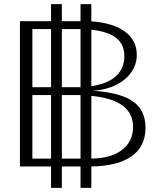

<svg xmlns="http://www.w3.org/2000/svg" viewBox="-20 -802 757 925"><path d="M420 0V103H368V0H278V103H226V0H76V-700H226V-782H278V-700H368V-782H420V-699Q524 -692 581.5 -650Q639 -608 639 -538Q639 -492 612.5 -454Q586 -416 538.5 -392.5Q491 -369 430 -365Q563 -355 622 -312.5Q681 -270 681 -186Q681 -97 614.5 -49.5Q548 -2 420 0ZM136 -382H226V-662H136ZM278 -662V-382H345H368V-662H348ZM420 -659V-387Q498 -398 538.5 -435Q579 -472 579 -532Q579 -588 540 -619Q501 -650 420 -659ZM226 -38V-344H136V-38ZM368 -38V-344H339H278V-38ZM621 -191Q621 -321 420 -340V-38Q514 -39 567.5 -79.5Q621 -120 621 -191Z"/></svg>

Font: Fahkwang ExtraLight
Style: Regular
Weight: 275
Designer: Suppakit Chalermlarp | Katatrad Co.,Ltd.
Foundry: Cadson Demak Co.,Ltd.
Version: Version 1.000; ttfautohint (v1.6)